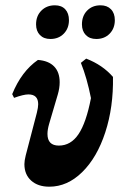

<svg xmlns="http://www.w3.org/2000/svg" viewBox="-20 -694 473 724"><path d="M72 -75Q72 -88 77 -108L119 -269Q124 -289 124 -301Q124 -338 87 -338Q69 -338 33 -325L26 -339Q61 -425 123 -468Q163 -465 184 -443.5Q205 -422 205 -384Q205 -362 198 -338L165 -226Q159 -205 159 -189Q159 -145 202 -145Q247 -145 276 -188Q305 -231 323 -324Q308 -400 285 -457L305 -473Q367 -449 406 -404Q408 -290 377 -195Q346 -100 290 -45Q234 10 166 10Q123 10 97.5 -13Q72 -36 72 -75ZM116 -602Q116 -634 136 -654Q156 -674 187 -674Q212 -674 226 -659Q240 -644 240 -618Q240 -587 220.5 -567Q201 -547 170 -547Q145 -547 130.5 -562Q116 -577 116 -602ZM289 -602Q289 -634 308.5 -654Q328 -674 359 -674Q384 -674 398.5 -659Q413 -644 413 -618Q413 -587 393.5 -567Q374 -547 343 -547Q318 -547 303.5 -562Q289 -577 289 -602Z"/></svg>

Font: Alegreya
Style: Bold Italic
Weight: 700
Italic angle: -7°
Designer: Juan Pablo del Peral
Foundry: Huerta Tipografica
Version: Version 2.007; ttfautohint (v1.6)